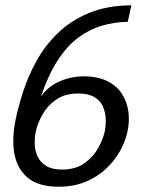

<svg xmlns="http://www.w3.org/2000/svg" viewBox="-20 -697 553 727"><path d="M40 -248Q50 -296 68.6 -353Q87.2 -410 118.3 -466.5Q149.5 -523 197.8 -570.5Q246.2 -618 314.8 -647Q383.3 -676 477.3 -677L463.8 -614.3Q412.8 -613.5 365.5 -599.7Q318.2 -585.8 276 -554.3Q233.8 -522.8 198.4 -468.2Q163 -413.7 134.8 -331.2Q157.3 -362.8 186.3 -379.2Q215.3 -395.5 244.2 -401.8Q273.2 -408 294 -408Q350 -408 386.6 -389.7Q423.2 -371.3 442.3 -340.8Q461.5 -310.2 466.2 -273.2Q471 -236.2 462.8 -199.5Q455.5 -162.8 434.8 -125.8Q414.2 -88.7 381.7 -58.1Q349.2 -27.5 304.1 -8.8Q259 10 201.7 10Q125 10 84.5 -24.5Q44 -59 34.1 -117.5Q24.2 -176 40 -248ZM115.7 -199.5Q111 -177.3 111.5 -152.2Q112 -127.2 122.1 -105.1Q132.2 -83 154.4 -69Q176.7 -55 214.8 -55Q266 -55 299.4 -78.7Q332.8 -102.3 351.5 -136.2Q370.2 -170 376.7 -199.5Q381.3 -221.7 380.3 -246.8Q379.3 -271.8 369.7 -293.8Q360 -315.8 337.3 -329.4Q314.7 -343 276.5 -343Q225.5 -343 192.4 -319.8Q159.3 -296.7 140.8 -263.3Q122.2 -230 115.7 -199.5Z"/></svg>

Font: Epunda Sans Light
Style: Italic
Weight: 300
Italic angle: -12.0243°
Designer: Simon Atzbach
Foundry: typofactur
Version: Version 2.204